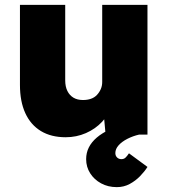

<svg xmlns="http://www.w3.org/2000/svg" viewBox="-20 -553 698 789"><path d="M62 -204V-533H248V-223Q248 -197 257 -179Q266 -161 282 -151.5Q298 -142 321 -142Q339 -142 353.5 -147Q368 -152 378 -162.5Q388 -173 394 -186.5Q400 -200 400 -216V-533H586V0H414L404 -108L439 -120Q428 -83 400 -53Q372 -23 333 -6Q294 11 250 11Q190 11 148 -14.5Q106 -40 84 -88Q62 -136 62 -204ZM334 101Q334 75 345 53Q356 31 377.5 12.5Q399 -6 432 -21.5Q465 -37 510 -48L552 0Q526 6 503.5 17.5Q481 29 467.5 44Q454 59 454 76Q454 87 461 94Q468 101 479 101Q489 101 495.5 95Q502 89 510 77L586 133Q574 152 555.5 171Q537 190 513 203Q489 216 460 216Q424 216 395.5 200.5Q367 185 350.5 159Q334 133 334 101Z"/></svg>

Font: Mach ExtraBold
Style: Regular
Weight: 800
Version: Version 1.002